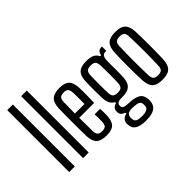

<svg xmlns="http://www.w3.org/2000/svg" viewBox="-159 -1195 1754 1754"><g transform="rotate(-45 718.0 -317.5)"><path d="M53.7 0V-800H126.2V0Z M233.7 0V-800H306.2V0Z M533.3 6.8Q462.9 6.8 432 -22.4Q401.1 -51.5 398 -118.7Q397 -157.6 396.5 -203.6Q396 -249.5 396 -298.4Q396 -347.2 396.5 -393.9Q397 -440.5 398 -480.1Q401.4 -548.5 432.8 -577.6Q464.1 -606.8 532.8 -606.8Q599.6 -606.8 629.6 -578Q659.6 -549.3 662.9 -482.9Q663.4 -467.5 663.8 -437.8Q664.3 -408.1 664 -368.6Q663.8 -329.2 661.9 -285.3H468.9Q468.9 -245 469.7 -202.4Q470.4 -159.8 470.9 -112.3Q471.9 -76.9 486.1 -63.6Q500.3 -50.3 532.5 -50.3Q563.6 -50.3 576.7 -63.6Q589.9 -76.9 591.4 -112.3Q592.4 -130.2 592.4 -154.5Q592.4 -178.8 591.4 -208.4H661.9Q663.3 -187.1 663.6 -162.7Q663.9 -138.4 662.9 -118.7Q659.6 -51.5 630.8 -22.4Q602 6.8 533.3 6.8ZM468.9 -340.6H592.4Q592.8 -371.4 592.9 -401.1Q593.1 -430.8 592.6 -454.3Q592.2 -477.8 591.4 -489.6Q589.9 -521.9 576.4 -535.8Q563 -549.7 532.8 -549.7Q500.1 -549.7 486 -535.8Q471.9 -521.9 470.9 -489.6Q470.4 -448.5 469.8 -412.1Q469.1 -375.6 468.9 -340.6Z M883.6 165.4Q818.4 165.4 781 145.4Q743.6 125.3 739.6 80.6Q739.3 76.1 738.7 69.9Q738.1 63.8 738.4 57.1Q740.2 29 757.9 12.8Q775.6 -3.4 799.8 -6.9V-20.7Q777.5 -27.5 765.3 -40.1Q753.1 -52.8 751.5 -72.5Q751.3 -77.1 751.3 -81.3Q751.3 -85.6 751.5 -90.3Q752.9 -111.1 767.4 -125.1Q781.8 -139.2 801.7 -141.7V-155.5Q774.4 -169.1 761.1 -196.4Q747.8 -223.8 745.7 -267Q744.8 -298.4 744.3 -323.3Q743.8 -348.1 743.8 -371Q743.8 -393.8 744.3 -420Q744.8 -446.1 745.7 -480.1Q747.7 -525 761.6 -553Q775.5 -581 804.5 -593.9Q833.6 -606.8 880.8 -606.8Q930.4 -606.8 959.2 -592.9Q988 -579 1001.4 -548.2H1015.3Q1017.4 -574.5 1032.8 -587.2Q1048.2 -600 1076.4 -600V-542.6H1060.4Q1040.9 -542.6 1029.6 -526Q1018.3 -509.4 1017.5 -475.2L1016.8 -420.9Q1017.2 -400.3 1017.2 -382.2Q1017.2 -364 1017.2 -346.5Q1017.3 -328.9 1017 -309.8Q1016.8 -290.6 1015.8 -267Q1013.3 -221.8 999.3 -193.9Q985.4 -166.1 956.5 -153.5Q927.7 -140.9 880.5 -140.9Q842.1 -141.7 825.5 -132.3Q808.9 -122.8 808.9 -102V-96.6Q809.3 -83.8 816.3 -76.3Q823.3 -68.7 839.7 -65Q856.1 -61.3 885.1 -60.1Q957.2 -58.2 994.6 -36.8Q1031.9 -15.4 1036.5 38.1Q1036.9 45.1 1036.9 51.8Q1036.9 58.5 1036.5 66.4Q1033.9 103.7 1014.4 125.3Q995 147 961.6 156.2Q928.2 165.4 883.6 165.4ZM885.1 110.3Q910.5 110.3 929.5 106.2Q948.5 102.1 959.6 91.7Q970.7 81.3 972.3 62.4Q972.9 56.3 972.8 51Q972.7 45.7 972.1 40.2Q970.4 20.7 959.4 11.4Q948.5 2.1 929.6 -1.2Q910.7 -4.6 885.2 -5.8Q847.3 -7.8 826.1 2Q804.9 11.7 802.6 40.8Q802 46.1 802.1 51.7Q802.1 57.4 802.5 62.4Q804 82.6 814.3 92.8Q824.5 103 842.5 106.7Q860.4 110.3 885.1 110.3ZM880.4 -198Q914.5 -198 928.6 -211.7Q942.7 -225.4 944.3 -259.4Q945.3 -284.6 946 -312.9Q946.7 -341.3 946.7 -371.2Q946.7 -401 946 -430.8Q945.3 -460.6 944.3 -488.2Q942.7 -522.8 928.4 -536.2Q914.1 -549.7 880.4 -549.7Q846.7 -549.7 832.3 -536.2Q817.8 -522.7 816.4 -487.7Q815.4 -457.7 814.9 -427.8Q814.4 -397.8 814.4 -368.9Q814.4 -340 814.9 -312.7Q815.4 -285.4 816.4 -260.2Q818 -226.4 832.2 -212.2Q846.5 -198 880.4 -198Z M1254.5 7.2Q1206 7.2 1177 -6.4Q1147.9 -20.1 1134.6 -49.8Q1121.2 -79.6 1118.8 -127.8Q1117.5 -166.7 1116.8 -210.3Q1116 -254 1116 -299.3Q1116 -344.6 1116.7 -388.5Q1117.4 -432.4 1118.8 -472Q1121.2 -520.4 1134.5 -550.1Q1147.8 -579.8 1176.9 -593.5Q1205.9 -607.2 1254.5 -607.2Q1303.5 -607.2 1332.3 -593.5Q1361 -579.7 1374.3 -550Q1387.5 -520.3 1389.5 -472Q1390.9 -433.1 1391.6 -389.4Q1392.3 -345.7 1392.3 -300.6Q1392.3 -255.5 1391.6 -211.5Q1390.9 -167.5 1389.5 -127.8Q1387.5 -80.2 1374.3 -50.2Q1361 -20.3 1332.3 -6.5Q1303.5 7.2 1254.5 7.2ZM1254.5 -50.3Q1287.5 -50.3 1301.8 -64.2Q1316.1 -78 1317 -112.5Q1318.4 -164.4 1319.4 -210.2Q1320.3 -256 1320.3 -300.1Q1320.3 -344.2 1319.4 -390Q1318.4 -435.8 1317 -487.3Q1316.1 -522.1 1302.2 -536.1Q1288.3 -550.1 1254.5 -550.1Q1220.8 -550.1 1206.6 -536.1Q1192.3 -522.1 1191.3 -487.3Q1189.9 -435.8 1189 -389.9Q1188.1 -344.1 1188.1 -299.9Q1188.1 -255.6 1189 -209.8Q1189.9 -163.9 1191.3 -112.5Q1192.3 -78 1207 -64.2Q1221.6 -50.3 1254.5 -50.3Z"/></g></svg>

Font: Big Shoulders Thin
Style: Regular
Weight: 100
Designer: Patric King
Foundry: XO Type Co
Version: Version 2.002